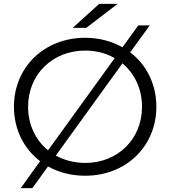

<svg xmlns="http://www.w3.org/2000/svg" viewBox="-20 -901 879 991"><path d="M587 -881H492L355 -757H425ZM753 -770H694L612 -657C557 -688 492 -706 420 -706C208 -706 52 -554 52 -350C52 -233 103 -133 187 -69L87 70H147L228 -42C283 -11 348 6 420 6C630 6 787 -145 787 -350C787 -467 736 -567 652 -631ZM125 -350C125 -517 251 -640 420 -640C477 -640 528 -626 572 -601L228 -125C164 -177 125 -257 125 -350ZM420 -60C364 -60 312 -74 268 -98L612 -574C674 -522 713 -443 713 -350C713 -183 588 -60 420 -60Z"/></svg>

Font: Talent
Style: Regular
Weight: 400
Designer: Mike Powis
Version: Version 1.001;hotconv 1.0.109;makeotfexe 2.5.65596